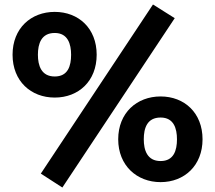

<svg xmlns="http://www.w3.org/2000/svg" viewBox="-20 -795 959 856"><path d="M662 -775 162 -21 258 41 759 -714ZM224 -742C118 -742 36 -669 36 -551C36 -433 118 -360 224 -360C330 -360 411 -433 411 -551C411 -669 330 -742 224 -742ZM224 -648C283 -648 297 -598 297 -551C297 -501 283 -454 224 -454C164 -454 149 -503 149 -551C149 -600 164 -648 224 -648ZM696 -365C590 -365 507 -292 507 -174C507 -57 590 17 696 17C802 17 883 -57 883 -174C883 -292 802 -365 696 -365ZM696 -271C755 -271 769 -222 769 -174C769 -125 755 -77 696 -77C636 -77 621 -126 621 -174C621 -224 636 -271 696 -271Z"/></svg>

Font: Glow Sans SC Normal
Style: Bold
Weight: 700
Designer: Ryoko NISHIZUKA (kana, bopomofo & ideographs); Paul D. Hunt (Latin, Greek & Cyrillic); Sandoll Communications, Soo-young
Version: Version 0.93